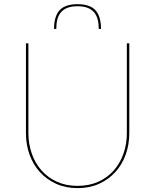

<svg xmlns="http://www.w3.org/2000/svg" viewBox="-20 -912 760 940"><path d="M360 -2Q416.5 -2 461.2 -22.2Q506 -42.5 537 -77.5Q568 -112.5 584.5 -159.5Q601 -206.5 601 -260V-700H613V-260Q613 -204.5 595.5 -155.5Q578 -106.5 545 -70Q512 -33.5 465.2 -12.2Q418.5 9 360 9Q301.5 9 254.8 -12.2Q208 -33.5 175 -70Q142 -106.5 124.5 -155.5Q107 -204.5 107 -260V-700H119V-261Q119 -207.5 135.5 -160.2Q152 -113 183 -77.8Q214 -42.5 258.8 -22.2Q303.5 -2 360 -2ZM359.5 -891.5Q421 -891.5 447.8 -861.2Q474.5 -831 474.5 -770.5H463.5Q463.5 -797 458 -817.5Q452.5 -838 440.2 -852.2Q428 -866.5 408 -874Q388 -881.5 359.5 -881.5Q331 -881.5 311 -874Q291 -866.5 278.8 -852.2Q266.5 -838 261 -817.5Q255.5 -797 255.5 -770.5H244.5Q244.5 -831 271.2 -861.2Q298 -891.5 359.5 -891.5Z"/></svg>

Font: Lato 2
Style: Regular
Weight: 100
Designer: Lukasz Dziedzic with Adam Twardoch and Botio Nikoltchev
Foundry: tyPoland Lukasz Dziedzic
Version: Version 2.015; 2015-08-06; http://www.latofonts.com/